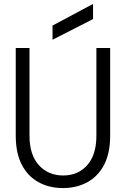

<svg xmlns="http://www.w3.org/2000/svg" viewBox="-20 -944 640 976"><path d="M300 12Q231 12 176.5 -17.5Q122 -47 91 -106Q60 -165 60 -255V-700H130V-254Q130 -157 177.5 -104.5Q225 -52 301 -52Q377 -52 423.5 -104.5Q470 -157 470 -254V-700H540V-255Q540 -165 509 -106Q478 -47 423.5 -17.5Q369 12 300 12ZM247 -742V-814L453 -924V-847Z"/></svg>

Font: DM Mono Light
Style: Regular
Weight: 300
Designer: Colophon Foundry
Foundry: Colophon Foundry
Version: Version 1.000; ttfautohint (v1.8.2.53-6de2)